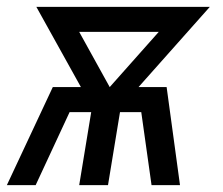

<svg xmlns="http://www.w3.org/2000/svg" viewBox="-29 -540 649 560"><path d="M-9 0 125 -286H207L77 -520H583L375 -286H457L496 0H413L383 -213H321L286 0H202L237 -213H174L75 0ZM291 -286 434 -447H202Z"/></svg>

Font: Iosevka SS04 Extended Oblique
Style: Regular
Weight: 400
Width: 7
Italic angle: -9°
Monospace: yes
Designer: Belleve Invis
Foundry: Belleve Invis
Version: Version 19.0.0; ttfautohint (v1.8.4)